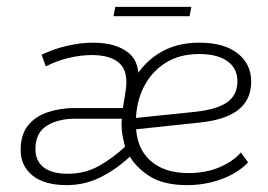

<svg xmlns="http://www.w3.org/2000/svg" viewBox="-20 -528 780 558"><path d="M174 10Q109 10 74.5 -18Q40 -46 40 -92Q40 -137 61.5 -163.5Q83 -190 119 -202Q155 -214 197 -214H355L335 -200L345 -263Q354 -319 328 -343.5Q302 -368 247 -368Q216 -368 181 -360Q146 -352 113 -335L101 -369Q139 -387 178 -395.5Q217 -404 250 -404Q317 -404 353.5 -374.5Q390 -345 381 -279L362 -282Q388 -338 438.5 -371Q489 -404 559 -404Q631 -404 670.5 -373Q710 -342 710 -291Q710 -239 673.5 -209.5Q637 -180 562 -172L364 -151L363 -184L547 -203Q611 -210 640.5 -231Q670 -252 670 -292Q670 -329 641 -350Q612 -371 559 -371Q500 -371 459 -344Q418 -317 396.5 -272.5Q375 -228 375 -174V-168Q375 -100 415.5 -62.5Q456 -25 528 -25Q578 -25 618 -42Q658 -59 680 -85L701 -56Q681 -35 653.5 -20.5Q626 -6 593 2Q560 10 524 10Q454 10 413 -17Q372 -44 354 -79L363 -78Q323 -39 275.5 -14.5Q228 10 174 10ZM177 -23Q227 -23 268 -46Q309 -69 346 -104L347 -91Q340 -112 336 -134.5Q332 -157 334 -183H198Q149 -183 116 -162.5Q83 -142 83 -95Q83 -60 107 -41.5Q131 -23 177 -23ZM310 -481 315 -508H536L531 -481Z"/></svg>

Font: Rokkitt SemiBold ExtraLight
Style: Italic
Weight: 250
Italic angle: -9°
Version: Version 3.103